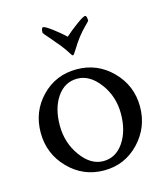

<svg xmlns="http://www.w3.org/2000/svg" viewBox="-99 -709 695 794"><g transform="rotate(-15 249.0 -312.0)"><path d="M345.7 -608.4Q345.7 -607.4 327.6 -589.4Q309.6 -571.3 294.9 -552.2Q280.3 -533.2 266.1 -509.8Q252 -486.3 248 -486.3Q244.1 -486.3 235.4 -501.5Q226.6 -516.6 208.5 -539.1Q190.4 -561.5 171.9 -582.5Q153.3 -603.5 150.4 -608.4Q150.4 -630.9 158.7 -630.9Q167 -630.9 196.3 -608.9Q225.6 -586.9 247.1 -566.4Q269.5 -586.9 299.8 -608.9Q330.1 -630.9 337.9 -630.9Q345.7 -630.9 345.7 -608.4ZM96.7 -364.3Q157.2 -426.8 246.6 -426.8Q335.9 -426.8 398.4 -363.3Q460.9 -299.8 460.9 -210.4Q460.9 -121.1 399.9 -57.1Q338.9 6.8 250 6.8Q161.1 6.8 98.6 -57.1Q36.1 -121.1 36.1 -211.4Q36.1 -301.8 96.7 -364.3ZM335 -332.5Q293 -388.7 239.3 -388.7Q185.5 -388.7 152.8 -341.3Q120.1 -293.9 120.1 -219.7Q120.1 -145.5 161.6 -88.4Q203.1 -31.2 256.8 -31.2Q310.5 -31.2 343.8 -80.1Q377 -128.9 377 -202.6Q377 -276.4 335 -332.5Z"/></g></svg>

Font: CrimsonText-Roman
Style: Roman
Weight: 400
Version: Version 0.13